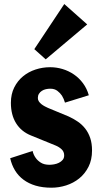

<svg xmlns="http://www.w3.org/2000/svg" viewBox="-20 -895 492 929"><path d="M137.7 -164.6Q142.1 -145.5 152.8 -130.9Q161.6 -118.2 177.7 -107.9Q193.8 -97.7 219.7 -97.7Q229.5 -97.7 241.9 -99.9Q254.4 -102.1 265.1 -107.4Q275.9 -112.8 283.2 -121.3Q290.5 -129.9 290.5 -143.1Q290.5 -161.1 277.8 -172.9Q265.1 -184.6 248 -191.4L130.4 -239.3Q83 -258.3 57.9 -298.6Q32.7 -338.9 32.7 -397.5Q32.7 -439.5 48.8 -471.7Q64.9 -503.9 91.3 -525.6Q117.7 -547.4 151.9 -558.6Q186 -569.8 222.7 -569.8Q252.9 -569.8 282.5 -561Q312 -552.2 337.4 -534.9Q362.8 -517.6 381.6 -492.2Q400.4 -466.8 409.7 -434.1L294.4 -398.4Q289.1 -417 279.8 -432.1Q271.5 -444.8 257.8 -455.3Q244.1 -465.8 223.6 -465.8Q212.4 -465.8 201.7 -463.4Q190.9 -460.9 182.4 -455.3Q173.8 -449.7 168.5 -441.2Q163.1 -432.6 163.1 -420.9Q163.1 -411.6 168.2 -404.1Q173.3 -396.5 180.9 -390.6Q188.5 -384.8 196.8 -380.4Q205.1 -376 211.9 -373L312 -331.5Q335.4 -320.8 356.2 -306.6Q377 -292.5 392.3 -272.9Q407.7 -253.4 416.5 -227.3Q425.3 -201.2 425.3 -167Q425.3 -121.6 408.2 -87.9Q391.1 -54.2 363.3 -31.7Q335.4 -9.3 300.3 2Q265.1 13.2 229 13.2Q186 13.2 152.3 3.2Q118.7 -6.8 93.8 -25.4Q68.8 -43.9 52.7 -70.3Q36.6 -96.7 29.3 -129.4ZM146 -657.2 291 -875.5 401.9 -776.9 201.2 -607.9Z"/></svg>

Font: Francois One
Style: Regular
Weight: 400
Designer: Vernon Adams
Foundry: vernon adams
Version: Version 1.000